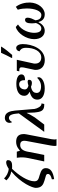

<svg xmlns="http://www.w3.org/2000/svg" viewBox="1294 -2178 1124 3753"><g transform="rotate(-90 1856.5 -302.0)"><path d="M230 194C359 175 446 131 446 33C446 -31 407 -60 314 -88C228 -112 189 -123 189 -194C189 -322 306 -499 433 -629C455 -628 487 -626 515 -629C576 -632 603 -667 603 -710C603 -724 590 -744 560 -744C516 -744 470 -718 433 -694C350 -701 290 -740 244 -785L207 -739C257 -685 312 -656 382 -644C148 -451 60 -225 60 -166C60 -49 126 -19 200 4C289 34 332 28 332 74C332 105 301 132 228 149Z M886 240H1014C1008 229 1006 217 1006 198C1006 167 1015 119 1030 49L1106 -345C1114 -388 1112 -396 1112 -402C1112 -513 1048 -549 959 -549C857 -549 803 -482 789 -476H785C779 -501 772 -523 768 -536H649C662 -441 657 -382 642 -308L577 0H704L769 -330C786 -416 826 -470 898 -470C947 -470 981 -451 981 -384C981 -381 981 -371 977 -349L907 25C891 105 880 166 880 205C880 215 880 227 886 240Z M1155 0H1298L1437 -184C1476 -243 1515 -317 1523 -340H1527C1532 -190 1534 -162 1540 -140C1553 -42 1587 0 1682 0H1700L1711 -54H1700C1653 -54 1613 -133 1603 -189L1571 -570C1561 -670 1533 -770 1430 -770C1375 -770 1331 -736 1331 -677C1331 -656 1337 -638 1348 -629C1362 -655 1388 -690 1429 -690C1493 -690 1508 -600 1516 -496Z M2005 10C2140 10 2223 -50 2223 -107C2223 -125 2217 -134 2211 -138C2179 -104 2124 -62 2043 -62C1963 -62 1916 -91 1916 -148C1916 -191 1935 -240 2036 -259C2055 -250 2080 -241 2114 -241C2149 -241 2173 -260 2173 -296C2173 -316 2159 -324 2131 -324C2107 -324 2084 -315 2061 -309C2024 -315 1984 -337 1984 -382C1984 -426 2014 -490 2085 -490C2146 -490 2168 -439 2166 -375C2254 -375 2278 -408 2278 -447C2278 -509 2206 -545 2095 -545C1945 -545 1860 -488 1860 -392C1860 -337 1893 -307 1936 -288L1935 -284C1840 -257 1785 -217 1785 -133C1785 -44 1866 10 2005 10Z M2598 -627H2659C2713 -690 2765 -749 2816 -830L2822 -844H2701C2664 -763 2642 -716 2604 -646ZM2558 11C2781 11 2871 -240 2871 -421C2871 -484 2846 -548 2797 -548C2761 -548 2737 -524 2729 -483C2760 -469 2798 -441 2798 -356C2798 -200 2734 -58 2608 -58C2525 -58 2490 -112 2490 -171C2490 -180 2487 -185 2491 -204L2564 -536H2349L2338 -487H2361C2395 -487 2417 -480 2417 -443C2417 -412 2409 -381 2405 -365L2375 -225C2367 -190 2366 -186 2366 -164C2366 -65 2430 11 2558 11Z M3132 10C3216 10 3268 -51 3300 -114H3302C3317 -56 3350 10 3454 10C3575 10 3678 -121 3683 -277C3686 -372 3659 -481 3599 -555L3543 -517C3564 -447 3567 -381 3567 -338C3567 -179 3514 -56 3442 -56C3374 -56 3344 -96 3336 -172C3360 -219 3387 -277 3387 -322C3387 -362 3370 -375 3345 -375C3298 -375 3276 -332 3276 -247C3276 -206 3279 -188 3283 -162C3266 -117 3235 -57 3177 -57C3123 -57 3091 -100 3091 -198C3091 -285 3131 -435 3254 -513L3205 -556C3084 -525 2967 -354 2967 -197C2967 -63 3037 10 3132 10Z"/></g></svg>

Font: Noto Serif Semi
Style: Italic
Weight: 600
Italic angle: -12°
Designer: Monotype Design Team
Foundry: Monotype Imaging Inc.
Version: Version 1.901